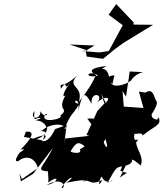

<svg xmlns="http://www.w3.org/2000/svg" viewBox="-20 -899 798 937"><path d="M106 -256C155 -262 134 -222 84 -173C67 -160 125 -187 78 -155C94 -178 35 -107 68 -112C112 -147 152 -126 165 -79L87 -25L75 -53L82 -14L142 -51L238 -177C188 -73 142 -68 231 -61C204 -68 218 -65 216 -8C272 -52 268 -7 207 4C294 -44 304 24 280 18C312 -40 360 -46 304 -7C442 -36 378 -3 388 -13C417 -30 417 12 479 -21C454 30 465 -30 477 -37C500 21 564 -47 504 -6C552 -91 545 -78 578 -88C665 -100 600 -154 614 -113C585 -170 590 -119 593 -136C535 -72 603 -140 567 -66C609 -46 612 -69 565 -32C614 -128 606 -143 667 -91C683 -134 650 -162 644 -203C673 -243 626 -185 636 -246C645 -244 678 -255 675 -237C743 -291 767 -286 755 -327C723 -287 797 -343 713 -285C803 -332 717 -297 720 -341C766 -413 736 -402 738 -419C735 -408 731 -476 690 -447L658 -452L680 -372L584 -379L578 -455L595 -427L613 -550L679 -547C623 -535 614 -487 617 -508C625 -502 547 -463 523 -491C530 -509 522 -455 537 -525C549 -541 487 -521 514 -514C502 -603 438 -534 499 -577C425 -568 404 -553 458 -529C388 -516 405 -559 458 -532C435 -534 461 -523 365 -402C390 -485 301 -469 357 -531C277 -457 272 -506 277 -466C318 -525 283 -439 325 -500C260 -409 303 -421 313 -456C242 -348 327 -379 274 -334C296 -320 172 -292 200 -340C223 -353 201 -315 177 -356C180 -312 120 -315 148 -358C141 -283 162 -340 178 -319C166 -317 147 -313 168 -310C126 -305 185 -327 207 -278C155 -238 170 -272 201 -254L189 -214L97 -231ZM455 -357 402 -240 416 -236 298 -223 293 -192 305 -289 249 -269C206 -181 180 -222 177 -208C200 -220 240 -265 128 -216C212 -217 217 -291 206 -277C281 -313 318 -266 295 -271C332 -358 324 -321 367 -392C315 -400 380 -439 360 -351C383 -445 389 -462 427 -392C420 -461 499 -437 447 -393C505 -448 545 -414 453 -372C503 -400 490 -381 474 -441L495 -400ZM496 -287C453 -254 460 -199 537 -261C475 -270 492 -262 465 -217C501 -229 506 -332 406 -320C468 -235 483 -230 433 -169C511 -185 462 -187 491 -229C516 -169 495 -154 470 -258C405 -205 386 -217 448 -221C373 -177 381 -170 369 -173C387 -141 319 -155 325 -162C365 -226 367 -202 446 -145L476 -183L521 -279L547 -313L491 -286ZM398 -651 403 -623 483 -612 539 -658 583 -690 727 -778 632 -779V-790L547 -879L510 -827L579 -776L511 -650L465 -643L379 -650L409 -652L319 -682L441 -677Z"/></svg>

Font: Hussar Lance
Style: ExBdObl
Weight: 700
Foundry: Cannot Into Space Fonts, PlusOne Fonts
Version: Version 2.270